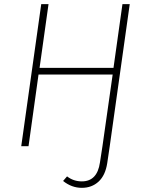

<svg xmlns="http://www.w3.org/2000/svg" viewBox="-20 -702 703 922"><path d="M568 -682H603L507 0L495 81Q486 140 453.5 170Q421 200 373 200Q324 200 283 167L302 145Q333 169 373 169Q447 169 460 78L472 0L521 -344H165L117 0H82L178 -682H213L170 -376H525Z"/></svg>

Font: Fira Sans UltraLight
Style: Italic
Weight: 200
Italic angle: -8°
Designer: Carrois Corporate & Edenspiekermann AG
Foundry: Carrois Corporate GbR & Edenspiekermann AG
Version: Version 4.203;PS 004.203;hotconv 1.0.88;makeotf.lib2.5.64775